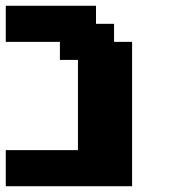

<svg xmlns="http://www.w3.org/2000/svg" viewBox="-20 -645 602 665"><path d="M0 0H437.5V-500H375V-562.5H312.5V-625H0V-500H187.5V-437.5H250V-125H0Z"/></svg>

Font: Faithful 32x
Style: Semibold
Weight: 400
Foundry: Faithful Resource Pack
Version: Version 1.0; January 27, 2023